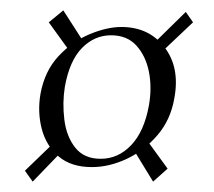

<svg xmlns="http://www.w3.org/2000/svg" viewBox="-20 -387 413 370"><path d="M98 -94 43 -37 28 -58 85 -113ZM113 -290 74 -344 102 -367 138 -311ZM263 -117 303 -62 275 -37 239 -96ZM283 -310 338 -364 352 -344 297 -292ZM157 -65Q117 -65 93 -85.5Q69 -106 60.5 -138.5Q52 -171 58 -206Q66 -250 92.5 -278.5Q119 -307 152.5 -321Q186 -335 214 -335Q267 -335 297 -296Q327 -257 316 -198Q309 -156 283 -126Q257 -96 223.5 -80.5Q190 -65 157 -65ZM174 -81Q208 -81 233 -107.5Q258 -134 267 -184Q273 -218 267 -248.5Q261 -279 243 -299Q225 -319 194 -319Q162 -319 138 -294.5Q114 -270 105 -220Q100 -189 104 -156.5Q108 -124 125 -102.5Q142 -81 174 -81Z"/></svg>

Font: Cormorant Garamond Light
Style: Italic
Weight: 300
Italic angle: -10°
Designer: Christian Thalmann (Catharsis Fonts)
Foundry: Catharsis Fonts
Version: Version 4.001